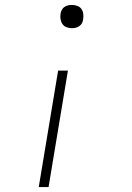

<svg xmlns="http://www.w3.org/2000/svg" viewBox="-20 -548 540 783"><path d="M273 -433Q262 -433 251.5 -437Q241 -441 235 -449.5Q229 -458 227 -469.5Q225 -481 227 -492Q228 -500 232 -507.5Q236 -515 242.5 -519.5Q249 -524 257 -526Q265 -528 273 -528Q284 -528 295 -524Q306 -520 312 -511.5Q318 -503 319.5 -492Q321 -481 319 -469Q318 -461 314.5 -454Q311 -447 304 -442Q297 -437 289 -435Q281 -433 273 -433ZM138 215 217 -260H257L178 215Z"/></svg>

Font: Iosevka SS18 Extralight
Style: Italic
Weight: 200
Italic angle: -9°
Monospace: yes
Designer: Belleve Invis
Foundry: Belleve Invis
Version: Version 25.1.1; ttfautohint (v1.8.4)